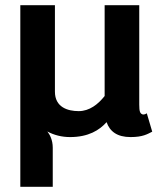

<svg xmlns="http://www.w3.org/2000/svg" viewBox="-20 -520 623 740"><path d="M383.3 -500V-150C358.3 -118.3 325 -91.7 283.3 -91.7C240.8 -91.7 191.7 -106.7 191.7 -166.7V-500H58.3V200H183.3V49.2C183.3 19.2 171.7 -1.7 162.5 -13.3C188.3 0.8 218.3 8.3 250 8.3C320.8 8.3 363.3 -18.3 390.8 -49.2C403.3 -13.3 431.7 8.3 483.3 8.3C530.8 8.3 548.3 -3.3 566.7 -12.5L545.8 -83.3C545.8 -83.3 536.7 -76.7 529.2 -79.2C520 -82.5 516.7 -90 516.7 -116.7V-500Z"/></svg>

Font: BoonHome
Style: Bold
Weight: 700
Designer: Sungsit Sawaiwan
Foundry: Sungsit Sawaiwan
Version: Version 0.2